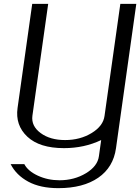

<svg xmlns="http://www.w3.org/2000/svg" viewBox="-20 -770 728 998"><path d="M494.1 42 505.9 -42Q418 0 312.5 0Q185.5 0 122.1 -59.6Q58.6 -119.1 71.3 -209L147.5 -750H230.5L148.4 -168Q141.6 -115.2 190.9 -78.6Q240.2 -42 318.4 -42Q396.5 -42 456.5 -78.6Q516.6 -115.2 523.4 -168L605.5 -750H688.5L583 0Q569.3 99.6 490.7 153.8Q412.1 208 283.2 208Q189.5 208 127 174.3Q64.5 140.6 35.2 83H106.4Q125 119.1 176.8 143.1Q228.5 167 289.1 167Q366.2 167 426.8 130.4Q487.3 93.8 494.1 42Z"/></svg>

Font: okolaks
Style: RegularItalic
Weight: 500
Italic angle: -8°
Version: Version 000.6.0